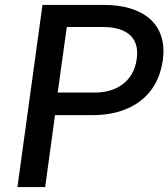

<svg xmlns="http://www.w3.org/2000/svg" viewBox="-20 -762 686 782"><path d="M164 0 204 -293H357C510 -293 622 -368 643 -516C664 -669 558 -742 403 -742H153L51 0ZM252 -652H400C490 -652 550 -613 537 -522C525 -432 456 -385 367 -385H215Z"/></svg>

Font: Cheyenne Sans Medium
Style: Italic
Weight: 500
Italic angle: -8.13011°
Designer: The Public Sans project authors (U.S. Web Design System), Libre Franklin designed by Pablo Impallari and Rodrigo Fuenzal
Foundry: The Cheyenne Sans Project Authors
Version: Version 2.007